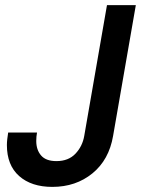

<svg xmlns="http://www.w3.org/2000/svg" viewBox="-20 -720 552 752"><path d="M185 12Q103 12 55 -30.5Q7 -73 7 -152Q7 -163 8.5 -175.5Q10 -188 12 -201H125Q122 -185 122 -168Q122 -133 141 -111Q160 -89 201 -89Q248 -89 275.5 -118Q303 -147 310 -188L399 -700H512L423 -188Q407 -94 342 -41Q277 12 185 12Z"/></svg>

Font: Rethink Sans SemiBold
Style: Italic
Weight: 600
Italic angle: -10°
Designer: The Rethink Sans project authors (Hans Thiessen). DM Sans designed by Colophon Foundry.
Foundry: Rethink Communications LLC
Version: Version 1.001